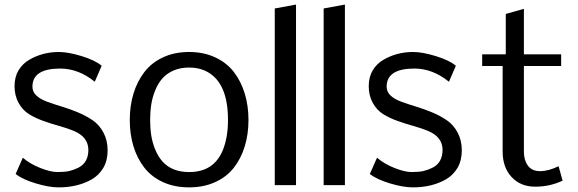

<svg xmlns="http://www.w3.org/2000/svg" viewBox="-20 -808 2524 838"><path d="M48.3 -48.8 79.6 -119.6Q110.8 -92.8 155.5 -75Q200.2 -57.1 231 -57.1Q261.7 -57.1 282.2 -61.5Q302.7 -66.4 322.3 -76.2Q365.2 -98.1 365.7 -153.3Q365.7 -210.4 301.8 -236.8Q273.4 -248.5 239 -258.1Q204.6 -267.6 170.2 -279.8Q135.7 -292 107.4 -309.3Q79.1 -326.7 61.3 -358.6Q43.5 -390.6 43.5 -431.4Q43.5 -472.2 61 -501.2Q78.6 -530.3 107.4 -546.9Q165.5 -581.1 237.3 -581.1Q277.8 -581.1 336.7 -563Q395.5 -544.9 423.8 -521L393.6 -451.2Q322.3 -508.8 242.7 -508.8Q121.6 -508.8 121.6 -429.7Q121.1 -387.7 186.5 -363.8Q215.8 -353 250.7 -342.5Q285.6 -332 320.6 -317.4Q355.5 -302.7 384.5 -283Q413.6 -263.2 431.6 -229.2Q449.7 -195.3 449.7 -151.6Q449.7 -107.9 431.2 -75.7Q412.1 -43.5 380.9 -25.4Q319.3 9.8 235.8 9.8Q193.8 9.8 136 -7.6Q78.1 -24.9 48.3 -48.8Z M688 -104.5Q729.5 -57.1 805.2 -57.1Q914.6 -56.6 953.6 -155.3Q975.1 -210 975.1 -284.2Q975.1 -455.1 873.5 -500Q843.8 -513.2 805.2 -513.2Q766.6 -513.2 736.8 -500Q707 -486.8 688.2 -465.1Q669.4 -443.4 657.2 -413.1Q645 -382.8 640.1 -351.3Q635.3 -319.8 635.3 -284.2Q635.3 -248.5 640.1 -217.3Q645 -186 657.2 -156Q669.4 -126 688 -104.5ZM562.5 -169.4Q546.4 -222.2 546.4 -284.2Q546.4 -346.2 562.5 -399.2Q578.6 -452.1 609.9 -493.2Q641.1 -534.2 691.2 -557.6Q741.2 -581.1 805.2 -581.1Q869.1 -581.1 919.4 -557.6Q969.7 -534.2 1001 -493.4Q1032.2 -452.6 1048.3 -399.4Q1064.5 -346.2 1064.5 -284.2Q1064.5 -222.2 1048.3 -169.4Q1032.2 -116.7 1001 -76.4Q969.7 -36.1 919.4 -13.2Q869.1 9.8 805.2 9.8Q741.2 9.8 691.2 -13.2Q641.1 -36.1 609.9 -76.4Q578.6 -116.7 562.5 -169.4Z M1179.2 0V-771L1272 -788.1V0Z M1392.6 0V-771L1485.4 -788.1V0Z M1594.2 -48.8 1625.5 -119.6Q1656.7 -92.8 1701.4 -75Q1746.1 -57.1 1776.9 -57.1Q1807.6 -57.1 1828.1 -61.5Q1848.6 -66.4 1868.2 -76.2Q1911.1 -98.1 1911.6 -153.3Q1911.6 -210.4 1847.7 -236.8Q1819.3 -248.5 1784.9 -258.1Q1750.5 -267.6 1716.1 -279.8Q1681.6 -292 1653.3 -309.3Q1625 -326.7 1607.2 -358.6Q1589.4 -390.6 1589.4 -431.4Q1589.4 -472.2 1606.9 -501.2Q1624.5 -530.3 1653.3 -546.9Q1711.4 -581.1 1783.2 -581.1Q1823.7 -581.1 1882.6 -563Q1941.4 -544.9 1969.7 -521L1939.5 -451.2Q1868.2 -508.8 1788.6 -508.8Q1667.5 -508.8 1667.5 -429.7Q1667 -387.7 1732.4 -363.8Q1761.7 -353 1796.6 -342.5Q1831.5 -332 1866.5 -317.4Q1901.4 -302.7 1930.4 -283Q1959.5 -263.2 1977.5 -229.2Q1995.6 -195.3 1995.6 -151.6Q1995.6 -107.9 1977.1 -75.7Q1958 -43.5 1926.8 -25.4Q1865.2 9.8 1781.7 9.8Q1739.7 9.8 1681.9 -7.6Q1624 -24.9 1594.2 -48.8Z M2435.5 -19.5Q2379.9 6.8 2315.9 6.8Q2252 6.8 2212.9 -35.4Q2173.8 -77.6 2173.8 -146.5V-520H2084.5V-570.8H2187.5V-747.1L2266.6 -769.5V-570.8H2429.2V-520H2266.6V-145.5Q2266.6 -109.4 2283.9 -85.2Q2301.3 -61 2337.4 -61Q2373.5 -61 2418 -82.5Z"/></svg>

Font: Dhyana
Style: Regular
Weight: 400
Foundry: Vernon Adams
Version: Version 1.002; ttfautohint (v0.8.51-6076)